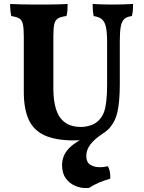

<svg xmlns="http://www.w3.org/2000/svg" viewBox="-20 -699 726 968"><path d="M476 -33 498 -25Q456 2 435.5 29.5Q415 57 415 87Q415 118 434.5 131Q454 144 485 144Q495 144 504.5 142.5Q514 141 523 139Q528 145 531 156Q534 167 535.5 179.5Q537 192 535 202Q507 210 479.5 221.5Q452 233 430 248Q424 249 419.5 249Q415 249 409 249Q385 249 358 237.5Q331 226 312 200.5Q293 175 293 133Q293 111 300.5 90.5Q308 70 327 49.5Q346 29 382 8.5Q418 -12 476 -33ZM584 -273Q584 -187 572 -134Q560 -81 525 -46Q495 -18 452.5 -4.5Q410 9 355 9Q259 9 203 -17.5Q147 -44 123.5 -98.5Q100 -153 100 -235V-516Q100 -558 95 -578.5Q90 -599 76.5 -606.5Q63 -614 37 -618Q34 -631 32.5 -647Q31 -663 31 -679Q51 -678 86 -677Q121 -676 157 -676Q175 -676 198 -676Q221 -676 245 -676.5Q269 -677 289 -677.5Q309 -678 321 -679Q321 -662 320 -647Q319 -632 315 -618Q288 -615 273.5 -607Q259 -599 254 -578.5Q249 -558 249 -516V-251Q249 -192 262.5 -148.5Q276 -105 307 -82Q338 -59 389 -59Q413 -59 439.5 -68Q466 -77 484 -99Q497 -114 504.5 -134.5Q512 -155 516 -189Q520 -223 520 -275V-487Q520 -536 514 -563Q508 -590 493.5 -602Q479 -614 452 -618Q449 -635 448 -650Q447 -665 447 -679Q460 -678 478 -677.5Q496 -677 515.5 -676.5Q535 -676 550 -676Q576 -676 604 -677Q632 -678 651 -679Q651 -664 650 -649.5Q649 -635 645 -618Q620 -615 607 -603.5Q594 -592 589 -565.5Q584 -539 584 -492Z"/></svg>

Font: Vollkorn
Style: Bold
Weight: 700
Designer: Friedrich Althausen
Foundry: Friedrich Althausen
Version: Version 5.000